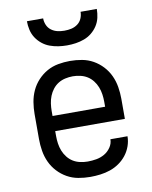

<svg xmlns="http://www.w3.org/2000/svg" viewBox="-84 -803 693 874"><g transform="rotate(-10 262.5 -366.0)"><path d="M263 8Q235 8 207.5 3Q180 -2 156 -15.5Q132 -29 113 -49.5Q94 -70 82.5 -95Q71 -120 66.5 -147.5Q62 -175 62 -202V-318Q62 -345 66.5 -372.5Q71 -400 82.5 -425Q94 -450 113 -470.5Q132 -491 156 -504.5Q180 -518 207.5 -523Q235 -528 262 -528Q290 -528 317.5 -523Q345 -518 369 -504.5Q393 -491 412 -470.5Q431 -450 442.5 -425Q454 -400 458.5 -372.5Q463 -345 463 -318V-225H141V-202Q141 -185 143.5 -167.5Q146 -150 152.5 -133.5Q159 -117 170 -103Q181 -89 195.5 -80Q210 -71 227.5 -67Q245 -63 263 -63Q283 -63 303 -66.5Q323 -70 340.5 -80Q358 -90 370 -107.5Q382 -125 382 -145H461Q461 -122 453 -99.5Q445 -77 430.5 -58.5Q416 -40 396.5 -26.5Q377 -13 355 -5.5Q333 2 309.5 5Q286 8 263 8ZM141 -295H384V-318Q384 -335 381.5 -352.5Q379 -370 372.5 -386.5Q366 -403 355 -417Q344 -431 329.5 -440Q315 -449 297.5 -453Q280 -457 263 -457Q245 -457 227.5 -453Q210 -449 195.5 -440Q181 -431 170 -417Q159 -403 152.5 -386.5Q146 -370 143.5 -352.5Q141 -335 141 -318ZM262 -600Q242 -600 222 -603Q202 -606 183 -613Q164 -620 148 -633Q132 -646 121 -663Q110 -680 105.5 -700Q101 -720 101 -740H176Q176 -724 182.5 -709Q189 -694 202 -684.5Q215 -675 230.5 -671.5Q246 -668 262 -668Q279 -668 294.5 -671.5Q310 -675 323 -684.5Q336 -694 342.5 -709Q349 -724 349 -740H424Q424 -720 419.5 -700Q415 -680 404 -663Q393 -646 377 -633Q361 -620 342 -613Q323 -606 303 -603Q283 -600 262 -600Z"/></g></svg>

Font: Iosevka Pride
Style: Regular
Weight: 400
Monospace: yes
Designer: Belleve Invis
Foundry: Belleve Invis
Version: Version 30.3.1; ttfautohint (v1.8.4)